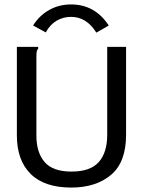

<svg xmlns="http://www.w3.org/2000/svg" viewBox="-20 -834 640 865"><path d="M301 11Q180 11 118 -50.5Q56 -112 56 -224V-623H152V-615Q147 -609 145.5 -602Q144 -595 144 -578V-223Q144 -147 181 -104Q218 -61 302 -61Q387 -61 425 -104Q463 -147 463 -226V-623H548V-227Q548 -103 480 -46Q412 11 301 11ZM186 -688 129 -719Q157 -764 201.5 -789Q246 -814 300 -814Q408 -814 470 -719L414 -687Q370 -758 300 -758Q265 -758 235.5 -741Q206 -724 186 -688Z"/></svg>

Font: Inconsolata Expanded Medium
Style: Regular
Weight: 500
Width: 7
Monospace: yes
Designer: Raph Levien, Cyreal, Brenton Simpson
Foundry: Raph Levien, Cyreal, Google
Version: Version 3.001; ttfautohint (v1.8.2.53-6de2)